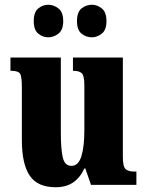

<svg xmlns="http://www.w3.org/2000/svg" viewBox="-20 -778 617 808"><path d="M214 10Q138 10 105 -39Q72 -88 72 -188V-409Q72 -452 65.5 -466Q59 -480 27 -480H24V-536H236V-222Q236 -148 244.5 -114Q253 -80 281 -80Q310 -80 322.5 -120.5Q335 -161 335 -230V-418Q335 -461 323.5 -470.5Q312 -480 290 -480H287V-536H497V-118Q497 -75 509.5 -65.5Q522 -56 544 -56H554V0H363L339 -69H335Q317 -30 287.5 -10Q258 10 214 10ZM367 -621Q342 -621 323 -636.5Q304 -652 304 -689Q304 -727 323 -742.5Q342 -758 367 -758Q389 -758 408.5 -742.5Q428 -727 428 -689Q428 -652 408.5 -636.5Q389 -621 367 -621ZM183 -621Q160 -621 141 -636.5Q122 -652 122 -689Q122 -727 141 -742.5Q160 -758 183 -758Q206 -758 226 -742.5Q246 -727 246 -689Q246 -652 226 -636.5Q206 -621 183 -621Z"/></svg>

Font: Noto Serif Thai ExtraCondensed Black
Style: Regular
Weight: 900
Width: 2
Designer: Monotype Design Team
Foundry: Monotype Imaging Inc.
Version: Version 2.002; ttfautohint (v1.8.4.7-5d5b)